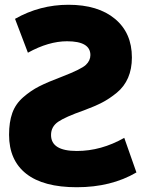

<svg xmlns="http://www.w3.org/2000/svg" viewBox="-20 -750 602 805"><path d="M302 -117Q404 -117 501 -172L552 -27Q446 35 302 35Q162 35 90 -21.5Q18 -78 18 -185Q18 -238 31.5 -276Q45 -314 77 -342Q109 -370 144.5 -388Q180 -406 241 -429Q321 -460 340 -478Q359 -496 359 -519Q359 -577 261 -577Q184 -577 97 -529L43 -671Q147 -730 267 -730Q391 -730 462 -671Q533 -612 533 -509Q533 -461 517 -424Q501 -387 470 -361.5Q439 -336 408 -320Q377 -304 331 -287Q254 -260 224 -239.5Q194 -219 194 -184Q194 -117 302 -117Z"/></svg>

Font: Repo
Style: ExtraBold
Weight: 800
Designer: Stefan Peev
Foundry: Context Ltd
Version: Version 001.000